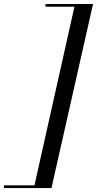

<svg xmlns="http://www.w3.org/2000/svg" viewBox="-115 -800 490 970"><path d="M145 150.1H-95V136.2H59.1L261 -765.9H115V-779.8H355Z"/></svg>

Font: Bodoni* 16
Style: Italic
Weight: 400
Italic angle: -13°
Version: Version 2.000